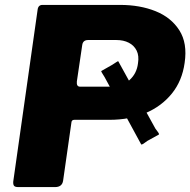

<svg xmlns="http://www.w3.org/2000/svg" viewBox="-20 -762 775 782"><path d="M555 -174 406 -448Q400 -458 395.5 -465Q391 -472 393 -473L437 -498Q447 -504 454 -509Q461 -514 462 -512L613 -238Q620 -229 624.5 -222.5Q629 -216 627 -214L580 -188Q571 -181 564 -176.5Q557 -172 555 -174ZM732 -506Q722 -433 680 -381Q638 -329 573 -301.5Q508 -274 426 -274H283Q272 -274 271 -264L237 -26Q233 0 204 0H55Q41 0 37 -5.5Q33 -11 34 -23L133 -721Q135 -742 153 -742H469Q550 -742 613.5 -716.5Q677 -691 710.5 -638.5Q744 -586 732 -506ZM542 -504Q547 -535 536.5 -556Q526 -577 504.5 -588Q483 -599 454 -599H339Q318 -599 315 -579L293 -430Q291 -409 306 -409H433Q477 -409 507 -435.5Q537 -462 542 -504Z"/></svg>

Font: Libre Franklin ExtraBold
Style: Italic
Weight: 800
Italic angle: -8°
Designer: Pablo Impallari, Rodrigo Fuenzalida, Nhung Nguyen
Foundry: Impallari Type
Version: Version 3.000